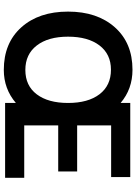

<svg xmlns="http://www.w3.org/2000/svg" viewBox="130 -856 733 1034"><g transform="rotate(90 497.0 -339.5)"><path d="M357 -109Q442 -109 488.5 -170.5Q535 -232 535 -339Q535 -447 488 -508.5Q441 -570 356 -570Q272 -570 225 -508Q178 -446 178 -339Q178 -232 225.5 -170.5Q273 -109 357 -109ZM656 -103H938V0H535V-58Q459 7 357 7Q212 7 127.5 -87.5Q43 -182 43 -339Q43 -496 127.5 -591Q212 -686 356 -686Q460 -686 535 -622V-674H934V-571H656V-388H904V-286H656Z"/></g></svg>

Font: Hind SemiBold
Style: Regular
Weight: 600
Designer: Manushi Parikh, Satya Rajpurohit
Foundry: Indian Type Foundry
Version: Version 2.001;PS 1.0;hotconv 1.0.79;makeotf.lib2.5.61930; tt